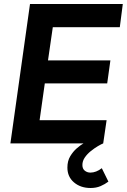

<svg xmlns="http://www.w3.org/2000/svg" viewBox="-20 -717 634 960"><path d="M32 0 130 -697H594L579 -581H244L220 -415H532L516 -300H204L178 -116H513L496 0ZM433 223Q383 223 350 195Q317 167 317 121Q317 88 331 64.5Q345 41 364 24.5Q383 8 399 -1L496 0Q486 4 469 14Q452 24 434 38.5Q416 53 404 70.5Q392 88 392 108Q392 127 404 136.5Q416 146 432 146Q446 146 460.5 140.5Q475 135 489 124L522 191Q505 204 483 213.5Q461 223 433 223Z"/></svg>

Font: Hanken Grotesk
Style: Bold Italic
Weight: 700
Italic angle: -8°
Designer: Alfredo Marco Pradil
Foundry: Hanken Design Co.
Version: Version 3.013